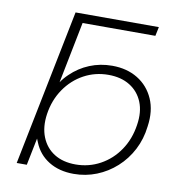

<svg xmlns="http://www.w3.org/2000/svg" viewBox="-83 -818 844 899"><g transform="rotate(10 339.0 -369.0)"><path d="M55 0 204 -742H600L591 -699H245L187 -407Q202 -429 221 -447Q260 -485 310 -505.5Q360 -526 417 -526Q487 -526 538.5 -494.5Q590 -463 615 -406.5Q640 -350 629 -275Q622 -214 595.5 -163Q569 -112 527.5 -74.5Q486 -37 434.5 -16.5Q383 4 326 4Q257 4 207.5 -26.5Q158 -57 136 -112Q132 -120 129 -129L103 0ZM327 -41Q390 -41 444 -70.5Q498 -100 533.5 -152.5Q569 -205 579 -273Q589 -336 570 -382.5Q551 -429 509 -455Q467 -481 407 -481Q344 -481 290.5 -452Q237 -423 201 -370.5Q165 -318 155 -250Q146 -188 165 -140.5Q184 -93 225.5 -67Q267 -41 327 -41Z"/></g></svg>

Font: Montserrat Thin Light
Style: Italic
Weight: 300
Italic angle: -11.3°
Version: Version 9.000